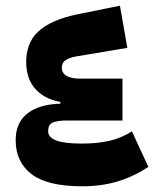

<svg xmlns="http://www.w3.org/2000/svg" viewBox="-20 -642 564 674"><path d="M268 12Q147 12 91 -30.5Q35 -73 35 -150Q35 -211 76 -243.5Q117 -276 192 -278V-284Q160 -290 137.5 -303Q115 -316 100.5 -334Q86 -352 79.5 -373Q73 -394 72 -417Q70 -491 115 -532Q160 -573 253 -592L401 -622L427 -474L248 -444Q224 -440 210.5 -431Q197 -422 197 -405Q197 -385 214 -375.5Q231 -366 260 -366H410V-219H216Q182 -219 165.5 -212Q149 -205 149 -181Q149 -160 177 -149Q205 -138 268 -138Q323 -138 365.5 -148Q408 -158 443 -181L501 -56Q447 -21 391 -4.5Q335 12 268 12Z"/></svg>

Font: IBM Plex Sans Arabic
Style: Bold
Weight: 700
Designer: Mike Abbink, Paul van der Laan, Pieter van Rosmalen, Wael Morcos, Khajak Apelian
Foundry: Bold Monday
Version: Version 1.2